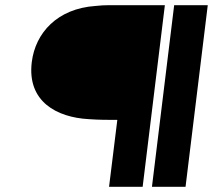

<svg xmlns="http://www.w3.org/2000/svg" viewBox="-20 -723 824 743"><path d="M568 0H698L784 -703H654ZM103 -483C84 -329 201 -269 322 -262C362 -259 401 -259 434 -259L402 0H532L618 -703H404C385 -703 368 -702 350 -700C202 -690 117 -596 103 -483Z"/></svg>

Font: Bluebird
Style: ExtObl
Weight: 400
Designer: Jasper
Foundry: Cannot Into Space Fonts
Version: Version 0.98